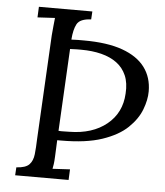

<svg xmlns="http://www.w3.org/2000/svg" viewBox="-51 -745 679 791"><g transform="rotate(5 288.5 -350.0)"><path d="M41 0 43 -33Q81 -35 96 -50.5Q111 -66 114 -93.5Q117 -121 118 -156L141 -588Q143 -608 144.5 -626.5Q146 -645 148 -660Q130 -659 112 -658Q94 -657 76 -656L78 -700H299L297 -667Q251 -665 238.5 -642Q226 -619 223 -577Q237 -578 250 -578Q263 -578 275 -578Q372 -578 434.5 -555.5Q497 -533 528 -491.5Q559 -450 559 -392Q559 -357 543.5 -316.5Q528 -276 490.5 -240Q453 -204 386.5 -181.5Q320 -159 217 -159Q213 -159 209 -159Q205 -159 201 -159Q199 -113 198 -91.5Q197 -70 195.5 -60Q194 -50 192 -40Q210 -41 228 -42Q246 -43 264 -44L262 0ZM203 -198Q214 -197 224.5 -197.5Q235 -198 248 -198Q343 -199 402 -247Q461 -295 465 -375Q468 -419 454.5 -450Q441 -481 414.5 -500.5Q388 -520 350.5 -529.5Q313 -539 267 -539Q263 -539 250.5 -539Q238 -539 221 -538Z"/></g></svg>

Font: Lora
Style: Italic
Weight: 400
Italic angle: -3°
Designer: Olga Karpushina, Alexei Vanyashin (Cyrillic)
Foundry: Cyreal
Version: Version 3.008